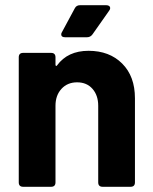

<svg xmlns="http://www.w3.org/2000/svg" viewBox="-20 -717 587 737"><path d="M498 -340V-17Q498 0 481 0H374Q357 0 357 -17V-311Q357 -351 335 -376Q313 -401 276 -401Q239 -401 216 -376Q193 -351 193 -311V-17Q193 0 176 0H69Q52 0 52 -17V-497Q52 -514 69 -514H176Q193 -514 193 -497V-469Q193 -465 195 -464Q197 -463 199 -466Q240 -522 320 -522Q400 -522 449 -473Q498 -424 498 -340ZM215 -585Q215 -590 218 -594L267 -685Q273 -697 287 -697H388Q395 -697 399 -694Q403 -691 403 -686Q403 -681 399 -676L335 -585Q327 -574 314 -574H230Q215 -574 215 -585Z"/></svg>

Font: Barlow
Style: Bold
Weight: 700
Designer: Jeremy Tribby
Foundry: Jeremy Tribby
Version: Version 1.101 August 23, 2024